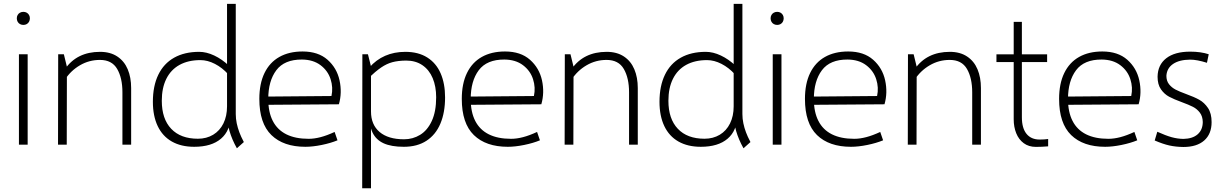

<svg xmlns="http://www.w3.org/2000/svg" viewBox="-20 -761 6440 1010"><path d="M103 -629.9Q93.3 -629.9 85.2 -634.3Q77.1 -638.7 72.8 -646.7Q68.4 -654.8 68.4 -664.6Q68.4 -674.3 72.8 -682.1Q77.1 -689.9 85.2 -694.3Q93.3 -698.7 103 -698.7Q112.8 -698.7 120.6 -694.3Q128.4 -689.9 132.8 -682.1Q137.2 -674.3 137.2 -664.6Q137.2 -654.8 132.8 -646.7Q128.4 -638.7 120.6 -634.3Q112.8 -629.9 103 -629.9ZM79.6 -475.6H125.5V0H79.6Z M624 -275.4Q624 -350.6 596.4 -398.2Q568.8 -445.8 505.9 -445.8Q448.7 -445.8 400.4 -417.5Q352.1 -389.2 321.8 -342.3V-397.5Q384.8 -488.3 506.3 -488.3Q560.1 -488.3 596.9 -463.9Q633.8 -439.5 651.9 -396.5Q669.9 -353.5 669.9 -297.9V0H624ZM286.1 -475.6H315.9L332 -409.7L331.1 0H285.2Z M1001.5 11.2Q932.6 11.2 883.8 -16.6Q835 -44.4 809.6 -97.7Q784.2 -150.9 784.2 -225.6Q784.2 -308.6 812.7 -367.7Q841.3 -426.8 896 -457.5Q950.7 -488.3 1027.8 -488.3Q1065.9 -488.3 1106.9 -469Q1147.9 -449.7 1184.6 -415L1181.2 -369.6Q1148.9 -405.3 1110.4 -425Q1071.8 -444.8 1034.2 -444.8Q970.2 -444.8 924.6 -419.7Q878.9 -394.5 855 -346.4Q831.1 -298.3 831.1 -231Q831.1 -135.7 880.6 -83.5Q930.2 -31.2 1021 -31.2Q1066.4 -31.2 1101.3 -52.2Q1136.2 -73.2 1155.3 -111.8Q1174.3 -150.4 1174.3 -201.7L1192.4 -151.4Q1192.4 -74.2 1142.6 -31.5Q1092.8 11.2 1001.5 11.2ZM1226.1 19Q1174.3 -73.2 1174.3 -160.2L1220.2 -161.1Q1220.2 -136.7 1225.3 -112.3Q1230.5 -87.9 1239.3 -64.7Q1248 -41.5 1260.3 -18.6L1262.7 -13.7ZM1174.3 -160.2V-740.7H1220.2V-103Z M1586.4 11.2Q1471.2 11.2 1407.7 -50.5Q1344.2 -112.3 1344.2 -240.7Q1344.2 -320.8 1371.3 -376.7Q1398.4 -432.6 1449.5 -461.4Q1500.5 -490.2 1571.8 -490.2Q1653.8 -490.2 1702.9 -446.8Q1752 -403.3 1766.1 -338.4Q1780.3 -273.4 1762.7 -212.4L1368.7 -209.5L1373 -252.9L1723.6 -255.9Q1733.4 -300.3 1719 -344.7Q1704.6 -389.2 1666 -418.2Q1627.4 -447.3 1568.4 -447.8Q1476.1 -448.2 1433.6 -391.6Q1391.1 -335 1391.1 -240.2Q1391.1 -171.4 1415 -124.8Q1439 -78.1 1486.3 -54.4Q1533.7 -30.8 1603.5 -30.8Q1633.3 -30.8 1666.7 -39.6Q1700.2 -48.3 1740.2 -66.9L1755.4 -22.9Q1720.2 -8.3 1672.6 1.5Q1625 11.2 1586.4 11.2Z M2104.5 11.2Q2038.6 11.2 1998.3 -7.1Q1958 -25.4 1939.7 -63.7Q1921.4 -102.1 1922.4 -164.6L1931.6 -218.8V-174.8Q1931.6 -105 1976.8 -66.7Q2022 -28.3 2105.5 -28.3Q2151.9 -28.3 2190.2 -51.8Q2228.5 -75.2 2251.5 -124.8Q2274.4 -174.3 2274.4 -249.5Q2274.4 -306.2 2256.1 -349.9Q2237.8 -393.6 2202.1 -418Q2166.5 -442.4 2116.2 -442.4Q2073.7 -441.9 2043.9 -433.8Q2014.2 -425.8 1985.1 -406Q1956.1 -386.2 1916 -348.1L1922.4 -405.3Q1958.5 -446.8 2006.1 -467.5Q2053.7 -488.3 2112.3 -488.3Q2180.7 -488.3 2227.5 -458.7Q2274.4 -429.2 2297.9 -375.2Q2321.3 -321.3 2321.3 -248.5Q2321.3 -168.9 2296.6 -110.6Q2272 -52.2 2223.4 -20.5Q2174.8 11.2 2104.5 11.2ZM1886.2 -475.6H1915.5L1934.1 -401.4L1931.6 -362.8V229.5H1885.3Z M2651.4 11.2Q2536.1 11.2 2472.7 -50.5Q2409.2 -112.3 2409.2 -240.7Q2409.2 -320.8 2436.3 -376.7Q2463.4 -432.6 2514.4 -461.4Q2565.4 -490.2 2636.7 -490.2Q2718.8 -490.2 2767.8 -446.8Q2816.9 -403.3 2831.1 -338.4Q2845.2 -273.4 2827.6 -212.4L2433.6 -209.5L2438 -252.9L2788.6 -255.9Q2798.3 -300.3 2783.9 -344.7Q2769.5 -389.2 2731 -418.2Q2692.4 -447.3 2633.3 -447.8Q2541 -448.2 2498.5 -391.6Q2456.1 -335 2456.1 -240.2Q2456.1 -171.4 2480 -124.8Q2503.9 -78.1 2551.3 -54.4Q2598.6 -30.8 2668.5 -30.8Q2698.2 -30.8 2731.7 -39.6Q2765.1 -48.3 2805.2 -66.9L2820.3 -22.9Q2785.2 -8.3 2737.5 1.5Q2689.9 11.2 2651.4 11.2Z M3289.1 -275.4Q3289.1 -350.6 3261.5 -398.2Q3233.9 -445.8 3170.9 -445.8Q3113.8 -445.8 3065.4 -417.5Q3017.1 -389.2 2986.8 -342.3V-397.5Q3049.8 -488.3 3171.4 -488.3Q3225.1 -488.3 3262 -463.9Q3298.8 -439.5 3316.9 -396.5Q3335 -353.5 3335 -297.9V0H3289.1ZM2951.2 -475.6H2981L2997.1 -409.7L2996.1 0H2950.2Z M3666.5 11.2Q3597.7 11.2 3548.8 -16.6Q3500 -44.4 3474.6 -97.7Q3449.2 -150.9 3449.2 -225.6Q3449.2 -308.6 3477.8 -367.7Q3506.3 -426.8 3561 -457.5Q3615.7 -488.3 3692.9 -488.3Q3731 -488.3 3772 -469Q3813 -449.7 3849.6 -415L3846.2 -369.6Q3814 -405.3 3775.4 -425Q3736.8 -444.8 3699.2 -444.8Q3635.3 -444.8 3589.6 -419.7Q3543.9 -394.5 3520 -346.4Q3496.1 -298.3 3496.1 -231Q3496.1 -135.7 3545.7 -83.5Q3595.2 -31.2 3686 -31.2Q3731.4 -31.2 3766.4 -52.2Q3801.3 -73.2 3820.3 -111.8Q3839.4 -150.4 3839.4 -201.7L3857.4 -151.4Q3857.4 -74.2 3807.6 -31.5Q3757.8 11.2 3666.5 11.2ZM3891.1 19Q3839.4 -73.2 3839.4 -160.2L3885.3 -161.1Q3885.3 -136.7 3890.4 -112.3Q3895.5 -87.9 3904.3 -64.7Q3913.1 -41.5 3925.3 -18.6L3927.7 -13.7ZM3839.4 -160.2V-740.7H3885.3V-103Z M4068.4 -629.9Q4058.6 -629.9 4050.5 -634.3Q4042.5 -638.7 4038.1 -646.7Q4033.7 -654.8 4033.7 -664.6Q4033.7 -674.3 4038.1 -682.1Q4042.5 -689.9 4050.5 -694.3Q4058.6 -698.7 4068.4 -698.7Q4078.1 -698.7 4085.9 -694.3Q4093.8 -689.9 4098.1 -682.1Q4102.5 -674.3 4102.5 -664.6Q4102.5 -654.8 4098.1 -646.7Q4093.8 -638.7 4085.9 -634.3Q4078.1 -629.9 4068.4 -629.9ZM4044.9 -475.6H4090.8V0H4044.9Z M4456.5 11.2Q4341.3 11.2 4277.8 -50.5Q4214.4 -112.3 4214.4 -240.7Q4214.4 -320.8 4241.5 -376.7Q4268.6 -432.6 4319.6 -461.4Q4370.6 -490.2 4441.9 -490.2Q4523.9 -490.2 4573 -446.8Q4622.1 -403.3 4636.2 -338.4Q4650.4 -273.4 4632.8 -212.4L4238.8 -209.5L4243.2 -252.9L4593.8 -255.9Q4603.5 -300.3 4589.1 -344.7Q4574.7 -389.2 4536.1 -418.2Q4497.6 -447.3 4438.5 -447.8Q4346.2 -448.2 4303.7 -391.6Q4261.2 -335 4261.2 -240.2Q4261.2 -171.4 4285.2 -124.8Q4309.1 -78.1 4356.4 -54.4Q4403.8 -30.8 4473.6 -30.8Q4503.4 -30.8 4536.9 -39.6Q4570.3 -48.3 4610.4 -66.9L4625.5 -22.9Q4590.3 -8.3 4542.7 1.5Q4495.1 11.2 4456.5 11.2Z M5094.2 -275.4Q5094.2 -350.6 5066.7 -398.2Q5039.1 -445.8 4976.1 -445.8Q4918.9 -445.8 4870.6 -417.5Q4822.3 -389.2 4792 -342.3V-397.5Q4855 -488.3 4976.6 -488.3Q5030.3 -488.3 5067.1 -463.9Q5104 -439.5 5122.1 -396.5Q5140.1 -353.5 5140.1 -297.9V0H5094.2ZM4756.3 -475.6H4786.1L4802.2 -409.7L4801.3 0H4755.4Z M5429.2 11.7Q5391.6 11.7 5365.2 -7.8Q5338.9 -27.3 5325.7 -60.3Q5312.5 -93.3 5312.5 -133.3V-646H5355.5V-144Q5355.5 -86.9 5379.9 -56.9Q5404.3 -26.9 5449.2 -26.9Q5474.1 -26.9 5493.7 -29.8V8.8Q5460.9 11.7 5429.2 11.7ZM5488.3 -475.1V-434.6H5221.7V-475.1Z M5793.5 11.2Q5678.2 11.2 5614.7 -50.5Q5551.3 -112.3 5551.3 -240.7Q5551.3 -320.8 5578.4 -376.7Q5605.5 -432.6 5656.5 -461.4Q5707.5 -490.2 5778.8 -490.2Q5860.8 -490.2 5909.9 -446.8Q5959 -403.3 5973.1 -338.4Q5987.3 -273.4 5969.7 -212.4L5575.7 -209.5L5580.1 -252.9L5930.7 -255.9Q5940.4 -300.3 5926 -344.7Q5911.6 -389.2 5873 -418.2Q5834.5 -447.3 5775.4 -447.8Q5683.1 -448.2 5640.6 -391.6Q5598.1 -335 5598.1 -240.2Q5598.1 -171.4 5622.1 -124.8Q5646 -78.1 5693.4 -54.4Q5740.7 -30.8 5810.5 -30.8Q5840.3 -30.8 5873.8 -39.6Q5907.2 -48.3 5947.3 -66.9L5962.4 -22.9Q5927.2 -8.3 5879.6 1.5Q5832 11.2 5793.5 11.2Z M6205.1 12.2Q6165 11.7 6131.1 4.2Q6097.2 -3.4 6054.2 -22L6067.9 -67.9Q6112.3 -47.9 6143.3 -39.3Q6174.3 -30.8 6205.1 -30.3Q6253.4 -31.2 6280 -54.4Q6306.6 -77.6 6307.1 -118.7Q6306.6 -148.9 6291.7 -168.5Q6276.9 -188 6255.4 -199Q6233.9 -210 6196.8 -223.6Q6155.3 -238.8 6130.1 -252.2Q6105 -265.6 6087.2 -291Q6069.3 -316.4 6069.3 -357.4Q6070.3 -419.9 6115 -454.6Q6159.7 -489.3 6240.7 -489.3Q6296.9 -489.3 6338.4 -475.6L6329.1 -430.7Q6276.4 -447.3 6240.7 -447.3Q6183.6 -446.8 6150.9 -424.6Q6118.2 -402.3 6115.7 -362.3Q6115.7 -335.4 6129.6 -317.9Q6143.6 -300.3 6163.8 -289.8Q6184.1 -279.3 6218.8 -266.6Q6262.2 -251 6288.8 -236.1Q6315.4 -221.2 6334.5 -192.9Q6353.5 -164.6 6353.5 -118.7Q6353.5 -56.2 6314.7 -22Q6275.9 12.2 6205.1 12.2Z"/></svg>

Font: DavidDev Light
Style: Regular
Weight: 300
Designer: David.dev
Foundry: David.dev
Version: Version 1.001;FEAKit 1.0